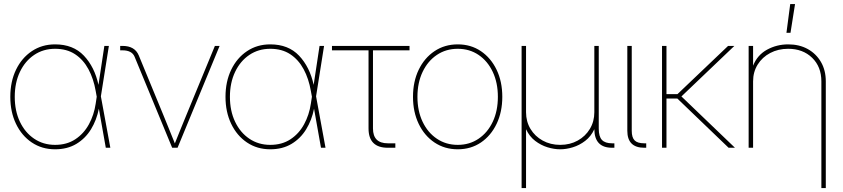

<svg xmlns="http://www.w3.org/2000/svg" viewBox="-20 -748 4266 972"><path d="M258.8 7.8Q192.4 7.8 141.1 -26.6Q89.8 -61 61 -121.1Q32.2 -181.2 32.2 -257.8Q32.2 -335 61 -394.8Q89.8 -454.6 141.1 -489Q192.4 -523.4 258.8 -523.4Q350.6 -523.4 404.8 -466.1Q459 -408.7 478.5 -318.4L508.3 -515.6H531.2L490.7 -260.3L538.6 0H515.6L480.5 -197.8Q469.2 -140.1 440.7 -93.5Q412.1 -46.9 366.5 -19.5Q320.8 7.8 258.8 7.8ZM469.7 -258.3 464.4 -287.6Q453.6 -349.6 427.7 -397.7Q401.9 -445.8 360.1 -473.4Q318.4 -501 258.8 -501Q199.2 -501 153.1 -470Q106.9 -439 80.8 -384Q54.7 -329.1 54.7 -257.8Q54.7 -186.5 80.8 -131.6Q106.9 -76.7 153.1 -45.7Q199.2 -14.6 258.8 -14.6Q318.4 -14.6 361.3 -43Q404.3 -71.3 430.2 -118.9Q456.1 -166.5 464.4 -223.1Z M851.6 0 661.1 -461.4Q647.5 -493.2 600.1 -493.2H588.4V-515.6H600.1Q662.6 -515.6 682.6 -467.3L807.6 -164.1Q821.8 -129.4 836.4 -93.3Q851.1 -57.1 865.2 -22Q879.4 -57.1 893.8 -93Q908.2 -128.9 922.9 -164.1L1067.9 -515.6H1091.8L878.9 0Z M1348.1 7.8Q1281.7 7.8 1230.5 -26.6Q1179.2 -61 1150.4 -121.1Q1121.6 -181.2 1121.6 -257.8Q1121.6 -335 1150.4 -394.8Q1179.2 -454.6 1230.5 -489Q1281.7 -523.4 1348.1 -523.4Q1439.9 -523.4 1494.1 -466.1Q1548.3 -408.7 1567.9 -318.4L1597.7 -515.6H1620.6L1580.1 -260.3L1627.9 0H1605L1569.8 -197.8Q1558.6 -140.1 1530 -93.5Q1501.5 -46.9 1455.8 -19.5Q1410.2 7.8 1348.1 7.8ZM1559.1 -258.3 1553.7 -287.6Q1543 -349.6 1517.1 -397.7Q1491.2 -445.8 1449.5 -473.4Q1407.7 -501 1348.1 -501Q1288.6 -501 1242.4 -470Q1196.3 -439 1170.2 -384Q1144 -329.1 1144 -257.8Q1144 -186.5 1170.2 -131.6Q1196.3 -76.7 1242.4 -45.7Q1288.6 -14.6 1348.1 -14.6Q1407.7 -14.6 1450.7 -43Q1493.7 -71.3 1519.5 -118.9Q1545.4 -166.5 1553.7 -223.1Z M1943.4 0Q1845.7 0 1845.7 -97.7V-493.2H1660.6V-515.6H2053.2V-493.2H1868.2V-97.7Q1868.2 -22.5 1943.4 -22.5H1981.4V0Z M2297.4 7.8Q2231 7.8 2179.7 -26.6Q2128.4 -61 2099.6 -121.1Q2070.8 -181.2 2070.8 -257.8Q2070.8 -335 2099.6 -394.8Q2128.4 -454.6 2179.7 -489Q2231 -523.4 2297.4 -523.4Q2363.8 -523.4 2414.6 -489Q2465.3 -454.6 2494.1 -394.8Q2522.9 -335 2522.9 -257.8Q2522.9 -181.2 2494.1 -121.1Q2465.3 -61 2414.6 -26.6Q2363.8 7.8 2297.4 7.8ZM2297.4 -14.6Q2356.9 -14.6 2402.8 -45.7Q2448.7 -76.7 2474.6 -131.6Q2500.5 -186.5 2500.5 -257.8Q2500.5 -329.1 2474.6 -384Q2448.7 -439 2402.8 -470Q2356.9 -501 2297.4 -501Q2237.8 -501 2191.7 -470Q2145.5 -439 2119.4 -384Q2093.3 -329.1 2093.3 -257.8Q2093.3 -186.5 2119.4 -131.6Q2145.5 -76.7 2191.7 -45.7Q2237.8 -14.6 2297.4 -14.6Z M2620.6 204.1V-515.6H2643.1V-179.7Q2643.1 -132.8 2665.5 -95.5Q2688 -58.1 2727.3 -36.4Q2766.6 -14.6 2815.9 -14.6Q2865.7 -14.6 2904.8 -36.4Q2943.8 -58.1 2966.3 -95.5Q2988.8 -132.8 2988.8 -179.7V-515.6H3011.2V-96.7Q3011.2 -56.6 3027.3 -39.6Q3043.5 -22.5 3078.6 -22.5H3090.3V0H3078.6Q2989.7 0 2988.8 -93.8Q2971.7 -57.1 2942.6 -34.9Q2913.6 -12.7 2880.1 -2.4Q2846.7 7.8 2815.9 7.8Q2785.2 7.8 2751.7 -2.4Q2718.3 -12.7 2689.2 -34.9Q2660.2 -57.1 2643.1 -93.8V204.1Z M3241.7 0Q3155.8 0 3155.8 -85.9V-515.6H3178.2V-85.9Q3178.2 -51.8 3192.9 -37.1Q3207.5 -22.5 3241.7 -22.5H3251.5V0Z M3354 -515.6V-271.5H3409.7L3666 -515.6H3697.8L3429.7 -259.8L3700.7 0H3668.5L3409.2 -249H3354V0H3331.5V-515.6Z M3792.5 -335.9V0H3770V-515.6H3792.5V-415.5Q3814 -469.7 3863.3 -496.6Q3912.6 -523.4 3970.2 -523.4Q4026.4 -523.4 4069.1 -499.8Q4111.8 -476.1 4136.2 -434.1Q4160.6 -392.1 4160.6 -335.9V204.1H4138.2V-335.9Q4138.2 -410.2 4091.3 -455.6Q4044.4 -501 3970.2 -501Q3919.4 -501 3879.2 -479.7Q3838.9 -458.5 3815.7 -421.1Q3792.5 -383.8 3792.5 -335.9ZM3961.4 -582 3980.5 -727.5H4004.9L3981.9 -582Z"/></svg>

Font: Inter Display Thin
Style: Regular
Weight: 100
Designer: Rasmus Andersson
Foundry: rsms
Version: Version 4.000;git-a52131595